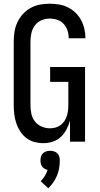

<svg xmlns="http://www.w3.org/2000/svg" viewBox="-20 -763 540 1034"><path d="M213 8Q189 8 165 1.5Q141 -5 121.5 -20Q102 -35 88.5 -56Q75 -77 67.5 -100Q60 -123 57 -147.5Q54 -172 54 -196V-539Q54 -565 58 -591.5Q62 -618 73.5 -642.5Q85 -667 103 -687Q121 -707 144.5 -720Q168 -733 194.5 -738Q221 -743 247 -743Q272 -743 297 -739Q322 -735 344.5 -724Q367 -713 385.5 -695.5Q404 -678 416 -656Q428 -634 434 -609.5Q440 -585 440 -559V-557H350V-558Q350 -579 343.5 -599Q337 -619 322.5 -634.5Q308 -650 288 -656.5Q268 -663 247 -663Q224 -663 202.5 -653.5Q181 -644 167.5 -625.5Q154 -607 149 -584.5Q144 -562 144 -539V-196Q144 -173 149 -150Q154 -127 168 -109Q182 -91 204 -81.5Q226 -72 249 -72Q264 -72 279 -76Q294 -80 306 -89Q318 -98 326.5 -110.5Q335 -123 339.5 -137Q344 -151 346 -166Q348 -181 348 -196V-322H250V-402H438V0H357V-113Q350 -89 338 -66Q326 -43 307.5 -25.5Q289 -8 264 0Q239 8 213 8ZM240 251 199 213Q212 200 221.5 184.5Q231 169 236 152Q228 150 220 145.5Q212 141 207 134Q202 127 200 118.5Q198 110 198 101Q198 90 201 80Q204 70 211.5 62.5Q219 55 229.5 52Q240 49 250 49Q260 49 270.5 52Q281 55 288.5 62.5Q296 70 299 80Q302 90 302 101Q302 122 298.5 142.5Q295 163 287 182.5Q279 202 267 219Q255 236 240 251Z"/></svg>

Font: Iosevka SS10 Medium
Style: Regular
Weight: 500
Monospace: yes
Designer: Belleve Invis
Foundry: Belleve Invis
Version: Version 28.0.6; ttfautohint (v1.8.4)